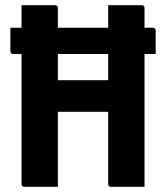

<svg xmlns="http://www.w3.org/2000/svg" viewBox="-20 -720 640 740"><path d="M537 0H408Q397 0 397 -11V-289H203V0H74Q63 0 63 -11V-512H31Q20 -512 20 -523V-613H63V-700H192Q203 -700 203 -689V-613H397V-700H526Q537 -700 537 -689V-613H569Q580 -613 580 -602V-512H537ZM397 -512H203V-411H397Z"/></svg>

Font: Recursive Mn Lnr St
Style: Bold
Weight: 700
Monospace: yes
Version: Version 1.079;hotconv 1.0.112;makeotfexe 2.5.65598; ttfautoh